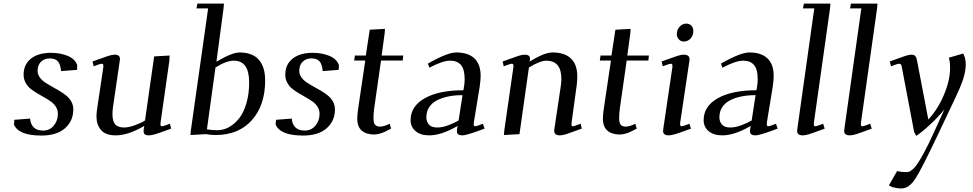

<svg xmlns="http://www.w3.org/2000/svg" viewBox="-20 -749 5433 1072"><path d="M58.1 -53.2 60.1 -80.1 147.9 -86.9Q150.4 -55.7 168.2 -37.8Q186 -20 221.2 -20Q256.8 -20 280 -47.4Q303.2 -74.7 303.2 -113.8Q303.2 -134.3 292.7 -151.6Q282.2 -168.9 265.4 -181.2Q248.5 -193.4 228 -204.8Q207.5 -216.3 187 -228.5Q166.5 -240.7 149.7 -254.4Q132.8 -268.1 122.3 -288.1Q111.8 -308.1 111.8 -332Q111.8 -389.2 152.8 -421.6Q193.8 -454.1 265.1 -454.1Q314.9 -454.1 356.4 -437.7Q397.9 -421.4 411.1 -386.2L410.2 -358.9L320.8 -352.1Q318.4 -386.7 304.4 -404.8Q290.5 -422.9 256.8 -422.9Q228 -422.9 209 -404.3Q189.9 -385.7 189.9 -354Q189.9 -335 200.9 -318.6Q211.9 -302.2 229.5 -290.3Q247.1 -278.3 268.3 -266.6Q289.6 -254.9 310.8 -242.4Q332 -230 349.6 -215.8Q367.2 -201.7 378.2 -181.9Q389.2 -162.1 389.2 -138.2Q389.2 -73.7 343 -33Q296.9 7.8 210.9 7.8Q84.5 7.8 58.1 -53.2Z M496.6 -405.8Q560.5 -429.2 583.3 -436.5Q606 -443.8 619.6 -443.8Q649.9 -443.8 649.9 -419.9Q649.9 -418.9 647.5 -401.9L610.8 -150.9Q607.9 -129.9 607.9 -111.8Q607.9 -71.8 623.5 -54.4Q639.2 -37.1 672.9 -37.1Q698.2 -37.1 733.2 -49.8Q768.1 -62.5 789.6 -76.2L840.8 -434.1L926.8 -439L925.8 -411.1L876.5 -64.9Q873.5 -43.9 882.8 -43.9Q893.1 -43.9 928.7 -58.1L935.5 -30.8Q875 -8.3 850.1 -0.7Q825.2 6.8 811.5 6.8Q794.9 6.8 788.3 1Q781.7 -4.9 781.7 -17.1Q781.7 -26.4 783.7 -35.2L785.6 -45.9Q695.3 6.8 626.5 6.8Q569.3 6.8 543.9 -23.2Q518.6 -53.2 518.6 -99.1Q518.6 -114.7 521.5 -136.2L556.6 -372.1Q559.6 -393.1 549.8 -393.1Q538.6 -393.1 502.9 -378.9Z M1043.5 4.9 1045.4 -19 1142.1 -702.1H1077.1L1082 -729H1230.5L1228 -702.1L1188.5 -404.8Q1275.9 -456.1 1317.4 -456.1Q1349.6 -456.1 1374.5 -447.8Q1399.4 -439.5 1415.3 -425.3Q1431.2 -411.1 1441.7 -390.9Q1452.1 -370.6 1456.3 -348.1Q1460.4 -325.7 1460.4 -298.8Q1460.4 -162.1 1386.7 -78.6Q1313 4.9 1183.1 4.9Q1155.3 4.9 1130.4 0ZM1135.3 -26.9Q1162.6 -22 1193.4 -22Q1227.5 -22 1259 -39.3Q1290.5 -56.6 1315.7 -88.9Q1340.8 -121.1 1356 -173.1Q1371.1 -225.1 1371.1 -289.1Q1371.1 -410.2 1286.1 -410.2Q1243.2 -410.2 1183.1 -372.1Z M1519 -53.2 1521 -80.1 1608.9 -86.9Q1611.3 -55.7 1629.2 -37.8Q1647 -20 1682.1 -20Q1717.8 -20 1741 -47.4Q1764.2 -74.7 1764.2 -113.8Q1764.2 -134.3 1753.7 -151.6Q1743.2 -168.9 1726.3 -181.2Q1709.5 -193.4 1689 -204.8Q1668.5 -216.3 1647.9 -228.5Q1627.4 -240.7 1610.6 -254.4Q1593.8 -268.1 1583.3 -288.1Q1572.8 -308.1 1572.8 -332Q1572.8 -389.2 1613.8 -421.6Q1654.8 -454.1 1726.1 -454.1Q1775.9 -454.1 1817.4 -437.7Q1858.9 -421.4 1872.1 -386.2L1871.1 -358.9L1781.7 -352.1Q1779.3 -386.7 1765.4 -404.8Q1751.5 -422.9 1717.8 -422.9Q1689 -422.9 1669.9 -404.3Q1650.9 -385.7 1650.9 -354Q1650.9 -335 1661.9 -318.6Q1672.9 -302.2 1690.4 -290.3Q1708 -278.3 1729.2 -266.6Q1750.5 -254.9 1771.7 -242.4Q1793 -230 1810.5 -215.8Q1828.1 -201.7 1839.1 -181.9Q1850.1 -162.1 1850.1 -138.2Q1850.1 -73.7 1804 -33Q1757.8 7.8 1671.9 7.8Q1545.4 7.8 1519 -53.2Z M1957.5 -411.1 1961.4 -439H2022.5L2044.4 -583L2129.4 -587.9L2127.4 -561L2110.8 -439H2231.4L2228.5 -411.1H2107.4L2068.8 -141.1Q2065.4 -115.2 2065.4 -89.8Q2065.4 -61.5 2074.7 -51.8Q2084 -42 2102.5 -42Q2122.6 -42 2155.8 -58.1L2163.6 -30.8Q2141.1 -19 2129.2 -13.4Q2117.2 -7.8 2100.6 -2.9Q2084 2 2068.8 2Q2024.9 2 1999.8 -19.8Q1974.6 -41.5 1974.6 -86.9Q1974.6 -107.9 1979.5 -141.1L2019.5 -411.1Z M2272.5 -78.1Q2272.5 -156.2 2351.8 -200.7Q2431.2 -245.1 2567.4 -245.1L2571.3 -269Q2574.2 -283.7 2574.2 -309.1Q2574.2 -360.8 2554.2 -385.5Q2534.2 -410.2 2493.2 -410.2Q2451.7 -410.2 2377.4 -371.1L2369.1 -394Q2478 -456.1 2527.3 -456.1Q2593.8 -456.1 2628.7 -423.1Q2663.6 -390.1 2663.6 -325.2Q2663.6 -304.7 2658.2 -264.2L2625.5 -64.9Q2622.6 -43.9 2632.3 -43.9Q2641.6 -43.9 2676.3 -58.1L2685.5 -30.8Q2585.9 6.8 2561.5 6.8Q2531.2 6.8 2531.2 -15.1Q2531.2 -25.4 2533.2 -35.2L2535.2 -45.9Q2444.8 6.8 2376.5 6.8Q2328.1 6.8 2300.3 -16.8Q2272.5 -40.5 2272.5 -78.1ZM2360.4 -94.2Q2360.4 -70.3 2374.5 -53.7Q2388.7 -37.1 2421.4 -37.1Q2449.2 -37.1 2482.9 -49.6Q2516.6 -62 2540.5 -76.2L2562.5 -217.8Q2521 -217.8 2485.6 -210.9Q2450.2 -204.1 2421.6 -189.9Q2393.1 -175.8 2376.7 -151.4Q2360.4 -127 2360.4 -94.2Z M2786.1 -405.8Q2850.1 -429.2 2872.8 -436.5Q2895.5 -443.8 2909.2 -443.8Q2939.5 -443.8 2939.5 -420.9Q2939.5 -416 2938.5 -411.1L2937 -404.8Q3018.1 -456.1 3065.4 -456.1Q3132.8 -456.1 3168 -422.1Q3203.1 -388.2 3203.1 -323.2Q3203.1 -298.8 3200.2 -274.9L3171.4 -64.9Q3168.5 -43.9 3177.2 -43.9Q3186.5 -43.9 3222.2 -58.1L3228 -30.8Q3164.6 -7.3 3142.3 -0.2Q3120.1 6.8 3106.4 6.8Q3074.2 6.8 3074.2 -19Q3074.2 -23.4 3076.2 -35.2L3111.3 -270Q3114.3 -291.5 3114.3 -308.1Q3114.3 -410.2 3030.3 -410.2Q2995.1 -410.2 2933.1 -372.1L2880.4 0L2793.5 4.9L2795.4 -19L2846.2 -372.1Q2849.1 -393.1 2839.4 -393.1Q2828.1 -393.1 2792.5 -378.9Z M3329.1 -411.1 3333 -439H3394L3416 -583L3501 -587.9L3499 -561L3482.4 -439H3603L3600.1 -411.1H3479L3440.4 -141.1Q3437 -115.2 3437 -89.8Q3437 -61.5 3446.3 -51.8Q3455.6 -42 3474.1 -42Q3494.1 -42 3527.3 -58.1L3535.2 -30.8Q3512.7 -19 3500.7 -13.4Q3488.8 -7.8 3472.2 -2.9Q3455.6 2 3440.4 2Q3396.5 2 3371.3 -19.8Q3346.2 -41.5 3346.2 -86.9Q3346.2 -107.9 3351.1 -141.1L3391.1 -411.1Z M3673.8 -405.8Q3737.8 -429.2 3760.5 -436.5Q3783.2 -443.8 3796.9 -443.8Q3830.1 -443.8 3830.1 -418Q3830.1 -413.6 3828.1 -401.9L3777.8 -64.9Q3774.9 -43.9 3785.2 -43.9Q3794.4 -43.9 3829.1 -58.1L3837.9 -30.8Q3777.3 -8.3 3752.4 -0.7Q3727.5 6.8 3713.9 6.8Q3682.1 6.8 3682.1 -18.1Q3682.1 -21.5 3684.1 -35.2L3733.9 -372.1Q3736.8 -393.1 3727.1 -393.1Q3715.8 -393.1 3680.2 -378.9ZM3758.8 -558.1Q3758.8 -581.5 3774.2 -599.4Q3789.6 -617.2 3812 -617.2Q3828.1 -617.2 3839.6 -606.2Q3851.1 -595.2 3851.1 -576.2Q3851.1 -551.3 3835.9 -534.2Q3820.8 -517.1 3796.9 -517.1Q3780.8 -517.1 3769.8 -529.8Q3758.8 -542.5 3758.8 -558.1Z M3908.7 -78.1Q3908.7 -156.2 3988 -200.7Q4067.4 -245.1 4203.6 -245.1L4207.5 -269Q4210.4 -283.7 4210.4 -309.1Q4210.4 -360.8 4190.4 -385.5Q4170.4 -410.2 4129.4 -410.2Q4087.9 -410.2 4013.7 -371.1L4005.4 -394Q4114.3 -456.1 4163.6 -456.1Q4230 -456.1 4264.9 -423.1Q4299.8 -390.1 4299.8 -325.2Q4299.8 -304.7 4294.4 -264.2L4261.7 -64.9Q4258.8 -43.9 4268.6 -43.9Q4277.8 -43.9 4312.5 -58.1L4321.8 -30.8Q4222.2 6.8 4197.8 6.8Q4167.5 6.8 4167.5 -15.1Q4167.5 -25.4 4169.4 -35.2L4171.4 -45.9Q4081.1 6.8 4012.7 6.8Q3964.4 6.8 3936.5 -16.8Q3908.7 -40.5 3908.7 -78.1ZM3996.6 -94.2Q3996.6 -70.3 4010.7 -53.7Q4024.9 -37.1 4057.6 -37.1Q4085.4 -37.1 4119.1 -49.6Q4152.8 -62 4176.8 -76.2L4198.7 -217.8Q4157.2 -217.8 4121.8 -210.9Q4086.4 -204.1 4057.9 -189.9Q4029.3 -175.8 4012.9 -151.4Q3996.6 -127 3996.6 -94.2Z M4430.7 -17.1Q4430.7 -21.5 4432.6 -35.2L4526.4 -702.1H4463.4L4468.3 -729H4616.7L4614.3 -702.1L4524.4 -64.9Q4521.5 -43.9 4531.2 -43.9Q4541 -43.9 4575.7 -58.1L4584.5 -30.8Q4521.5 -7.3 4498.8 -0.2Q4476.1 6.8 4462.4 6.8Q4430.7 6.8 4430.7 -17.1Z M4693.4 -17.1Q4693.4 -21.5 4695.3 -35.2L4789.1 -702.1H4726.1L4731 -729H4879.4L4877 -702.1L4787.1 -64.9Q4784.2 -43.9 4793.9 -43.9Q4803.7 -43.9 4838.4 -58.1L4847.2 -30.8Q4784.2 -7.3 4761.5 -0.2Q4738.8 6.8 4725.1 6.8Q4693.4 6.8 4693.4 -17.1Z M4942.9 286.1 4988.8 206.1Q5011.7 211.9 5036.6 211.9Q5047.9 211.9 5055.4 209.7Q5063 207.5 5076.4 196Q5089.8 184.6 5104.2 162.8Q5118.7 141.1 5140.6 100.3Q5162.6 59.6 5189.9 0L5252.9 -138.2Q5221.7 -98.6 5173.8 -54.2Q5126 -9.8 5095.7 9.8L5084 -12.2L5015.6 -372.1Q5013.7 -385.3 5010.5 -389.2Q5007.3 -393.1 5001 -393.1Q4990.7 -393.1 4955.1 -378.9L4947.8 -405.8Q5011.2 -429.2 5033.9 -436.5Q5056.6 -443.8 5068.8 -443.8Q5084 -443.8 5090.8 -435.5Q5097.7 -427.2 5100.1 -411.1L5163.1 -82Q5215.3 -137.2 5250 -218.8Q5284.7 -300.3 5284.7 -369.1Q5284.7 -402.8 5277.8 -426.8L5357.9 -450.2L5367.7 -426.8Q5372.1 -405.3 5372.1 -391.1Q5372.1 -354 5359.4 -313Q5346.7 -272 5316.9 -209L5214.8 6.8Q5127 192.4 5091.3 247.8Q5055.7 303.2 5012.7 303.2Q4990.7 303.2 4961.9 295.9Z"/></svg>

Font: Dehuti
Style: Bold-Italic
Weight: 700
Version: Version 1.2